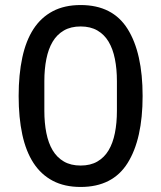

<svg xmlns="http://www.w3.org/2000/svg" viewBox="-20 -730 640 762"><path d="M300 12Q236 12 189.5 -12.5Q143 -37 113 -83Q83 -129 68.5 -196Q54 -263 54 -349Q54 -434 68.5 -501.5Q83 -569 113 -615Q143 -661 189.5 -685.5Q236 -710 300 -710Q427 -710 486.5 -615Q546 -520 546 -349Q546 -178 486.5 -83Q427 12 300 12ZM300 -73Q339 -73 366.5 -89Q394 -105 411 -133.5Q428 -162 436 -202Q444 -242 444 -290V-408Q444 -456 436 -496Q428 -536 411 -564.5Q394 -593 366.5 -609Q339 -625 300 -625Q261 -625 233.5 -609Q206 -593 189 -564.5Q172 -536 164 -496Q156 -456 156 -408V-290Q156 -242 164 -202Q172 -162 189 -133.5Q206 -105 233.5 -89Q261 -73 300 -73Z"/></svg>

Font: IBM Plex Sans Hebrew Text
Style: Regular
Weight: 450
Designer: Mike Abbink, Paul van der Laan, Pieter van Rosmalen, Yanek Iontef
Foundry: Bold Monday
Version: Version 1.2